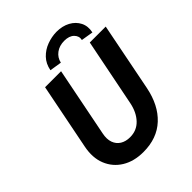

<svg xmlns="http://www.w3.org/2000/svg" viewBox="-251 -1059 1210 1210"><g transform="rotate(-45 353.5 -454.0)"><path d="M315.9 7.8Q232.4 7.8 173.1 -28.6Q113.8 -64.9 87.6 -129.6Q61.5 -194.3 78.6 -279.3L166 -719.7H308.6L216.8 -256.8Q208 -213.4 219.2 -182.1Q230.5 -150.9 257.3 -134.3Q284.2 -117.7 322.3 -117.7Q382.3 -117.7 421.6 -159.2Q460.9 -200.7 474.6 -268.6L564.5 -719.7H706.5L616.2 -262.7Q590.8 -134.8 514.2 -63.5Q437.5 7.8 315.9 7.8ZM621.1 -752.9 540.5 -766.1Q547.4 -795.9 524.9 -818.6Q502.4 -841.3 458.5 -841.3Q414.6 -841.3 384.3 -818.8Q354 -796.4 345.7 -758.8L265.6 -771.5Q274.9 -820.8 305.4 -852.5Q335.9 -884.3 378.2 -899.9Q420.4 -915.5 463.9 -916Q516.1 -916 555.2 -894.8Q594.2 -873.5 612.8 -836.7Q631.3 -799.8 621.1 -752.9Z"/></g></svg>

Font: Reddit Sans
Style: Bold Italic
Weight: 700
Italic angle: -11.25°
Designer: Stephen Hutchings
Version: Version 1.013